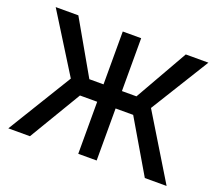

<svg xmlns="http://www.w3.org/2000/svg" viewBox="-118 -875 1191 1043"><g transform="rotate(20 478.0 -353.5)"><path d="M531.2 -401.4H615.2L789.1 -707H919.9L710.9 -369.1L935.5 0H809.6L632.8 -300.8H531.2V0H424.8V-300.8H325.2L145.5 0H20.5L247.1 -370.1L37.1 -707H168L342.8 -401.4H424.8V-707H531.2Z"/></g></svg>

Font: Pretendard JP Medium
Style: Regular
Weight: 500
Designer: Base glyphs from Inter by Rasmus Andersson; Hangeul glyphs from Noto Sans CJK(Source Han Sans) by Jang Soo-young and Kan
Foundry: Kil Hyung-jin
Version: Version 1.309